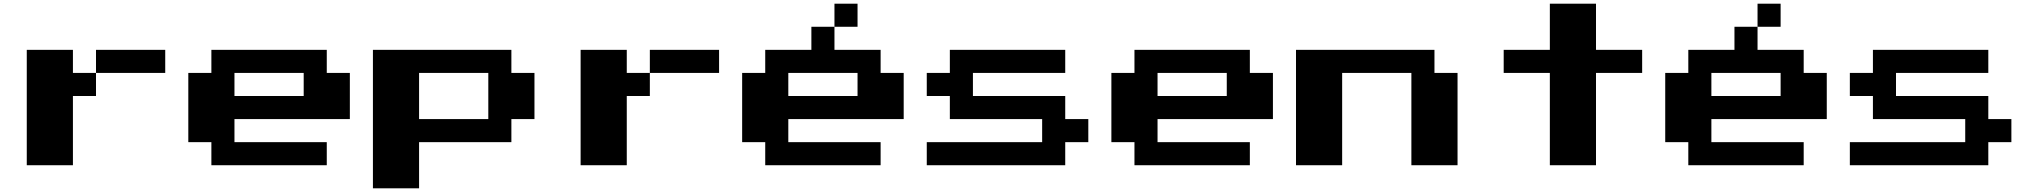

<svg xmlns="http://www.w3.org/2000/svg" viewBox="-20 -1020 11040 1040"><path d="M125 -437.5V-750H250H375V-687.5V-625H437.5H500V-687.5V-750H687.5H875V-687.5V-625H687.5H500V-562.5V-500H437.5H375V-312.5V-125H250H125Z M1125 -687.5V-750H1437.5H1750V-687.5V-625H1812.5H1875V-500V-375H1562.5H1250V-312.5V-250H1500H1750V-187.5V-125H1437.5H1125V-187.5V-250H1062.5H1000V-437.5V-625H1062.5H1125ZM1625 -562.5V-625H1437.5H1250V-562.5V-500H1437.5H1625Z M2000 -375V-750H2375H2750V-687.5V-625H2812.5H2875V-500V-375H2812.5H2750V-312.5V-250H2500H2250V-125V0H2125H2000ZM2625 -500V-625H2437.5H2250V-500V-375H2437.5H2625Z M3125 -437.5V-750H3250H3375V-687.5V-625H3437.5H3500V-687.5V-750H3687.5H3875V-687.5V-625H3687.5H3500V-562.5V-500H3437.5H3375V-312.5V-125H3250H3125Z M4500 -937.5V-1000H4562.5H4625V-937.5V-875H4562.5H4500V-812.5V-750H4625H4750V-687.5V-625H4812.5H4875V-500V-375H4562.5H4250V-312.5V-250H4500H4750V-187.5V-125H4437.5H4125V-187.5V-250H4062.5H4000V-437.5V-625H4062.5H4125V-687.5V-750H4250H4375V-812.5V-875H4437.5H4500ZM4625 -562.5V-625H4437.5H4250V-562.5V-500H4437.5H4625Z M5125 -687.5V-750H5437.5H5750V-687.5V-625H5500H5250V-562.5V-500H5500H5750V-437.5V-375H5812.5H5875V-312.5V-250H5812.5H5750V-187.5V-125H5375H5000V-187.5V-250H5312.5H5625V-312.5V-375H5375H5125V-437.5V-500H5062.5H5000V-562.5V-625H5062.5H5125Z M6125 -687.5V-750H6437.5H6750V-687.5V-625H6812.5H6875V-500V-375H6562.5H6250V-312.5V-250H6500H6750V-187.5V-125H6437.5H6125V-187.5V-250H6062.5H6000V-437.5V-625H6062.5H6125ZM6625 -562.5V-625H6437.5H6250V-562.5V-500H6437.5H6625Z M7000 -437.5V-750H7375H7750V-687.5V-625H7812.5H7875V-375V-125H7750H7625V-375V-625H7437.5H7250V-375V-125H7125H7000Z M8375 -875V-1000H8500H8625V-875V-750H8750H8875V-687.5V-625H8750H8625V-375V-125H8500H8375V-375V-625H8250H8125V-687.5V-750H8250H8375Z M9500 -937.5V-1000H9562.5H9625V-937.5V-875H9562.5H9500V-812.5V-750H9625H9750V-687.5V-625H9812.5H9875V-500V-375H9562.5H9250V-312.5V-250H9500H9750V-187.5V-125H9437.5H9125V-187.5V-250H9062.5H9000V-437.5V-625H9062.5H9125V-687.5V-750H9250H9375V-812.5V-875H9437.5H9500ZM9625 -562.5V-625H9437.5H9250V-562.5V-500H9437.5H9625Z M10125 -687.5V-750H10437.5H10750V-687.5V-625H10500H10250V-562.5V-500H10500H10750V-437.5V-375H10812.5H10875V-312.5V-250H10812.5H10750V-187.5V-125H10375H10000V-187.5V-250H10312.5H10625V-312.5V-375H10375H10125V-437.5V-500H10062.5H10000V-562.5V-625H10062.5H10125Z"/></svg>

Font: Press Start 2P
Style: Regular
Weight: 500
Monospace: yes
Version: Version 2.14